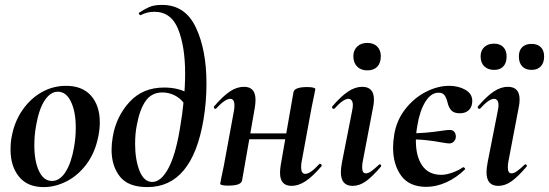

<svg xmlns="http://www.w3.org/2000/svg" viewBox="-20 -749 2239 783"><path d="M23 -139Q23 -169 28 -193Q39 -253 71.5 -300Q104 -347 150 -373Q196 -399 249 -399Q316 -399 351.5 -358.5Q387 -318 387 -250Q387 -223 381 -193Q368 -127 333.5 -80.5Q299 -34 252.5 -10Q206 14 158 14Q92 14 57.5 -28.5Q23 -71 23 -139ZM282 -149Q289 -188 289 -228Q289 -293 269.5 -334Q250 -375 216 -375Q186 -375 162.5 -340Q139 -305 127 -236Q120 -197 120 -157Q120 -92 139 -51.5Q158 -11 192 -11Q224 -11 247.5 -48Q271 -85 282 -149Z M435 -138Q435 -164 440 -192Q454 -274 508 -333Q562 -392 649 -392Q712 -392 753 -365L731 -327Q715 -349 691.5 -360.5Q668 -372 642 -372Q599 -372 574.5 -338Q550 -304 538 -239Q531 -205 531 -162Q531 -98 549 -52.5Q567 -7 601 -7Q636 -7 665.5 -60.5Q695 -114 713 -220Q735 -347 735 -449Q735 -559 706.5 -630Q678 -701 609 -701Q581 -701 555 -688L553 -687Q550 -687 547.5 -691Q545 -695 547 -697Q568 -711 588 -720Q608 -729 641 -729Q735 -729 778.5 -637.5Q822 -546 822 -408Q822 -333 810 -262Q764 14 581 14Q503 14 469 -29Q435 -72 435 -138Z M878 0 882 -21Q892 -68 893 -74L934 -297Q936 -306 936 -319Q936 -346 919 -346Q898 -346 861 -306Q860 -305 858 -305Q855 -305 853 -308.5Q851 -312 853 -315Q889 -357 917.5 -376Q946 -395 975 -395Q1022 -395 1022 -342Q1022 -327 1019 -309L967 -12Q962 8 911 8Q878 8 878 0ZM957 -205H1199L1196 -181H954ZM1122 -44Q1122 -59 1125 -77L1177 -374Q1182 -394 1233 -394Q1250 -394 1258 -391.5Q1266 -389 1266 -386L1262 -365Q1252 -318 1251 -312L1210 -89Q1208 -80 1208 -67Q1208 -40 1225 -40Q1246 -40 1282 -80Q1283 -81 1285 -81Q1289 -81 1291 -77.5Q1293 -74 1291 -71Q1255 -29 1226 -10Q1197 9 1169 9Q1122 9 1122 -44Z M1370 -47Q1370 -62 1375 -89L1416 -297Q1419 -311 1419 -320Q1419 -333 1414 -339.5Q1409 -346 1401 -346Q1380 -346 1344 -306Q1343 -305 1341 -305Q1337 -305 1335 -308.5Q1333 -312 1335 -315Q1371 -357 1400 -376Q1429 -395 1457 -395Q1505 -395 1505 -343Q1505 -326 1501 -309L1459 -89Q1457 -80 1457 -66Q1457 -42 1472 -42Q1482 -42 1494.5 -51Q1507 -60 1525 -77Q1527 -79 1529 -79Q1532 -79 1534 -75.5Q1536 -72 1533 -69Q1499 -29 1472.5 -10Q1446 9 1418 9Q1370 9 1370 -47ZM1421 -520Q1421 -544 1436.5 -559Q1452 -574 1478 -574Q1504 -574 1518.5 -559Q1533 -544 1533 -520Q1533 -492 1518.5 -477Q1504 -462 1478 -462Q1452 -462 1436.5 -477.5Q1421 -493 1421 -520Z M1782 -168Q1750 -174 1717 -177.5Q1684 -181 1628 -181V-205Q1685 -205 1717.5 -208Q1750 -211 1784 -216Q1802 -219 1814 -219Q1827 -219 1833 -211Q1839 -203 1839 -192Q1839 -181 1831.5 -172.5Q1824 -164 1812 -164Q1806 -164 1782 -168ZM1583 -147Q1583 -172 1588 -202Q1598 -260 1633.5 -305Q1669 -350 1717 -374.5Q1765 -399 1812 -399Q1849 -399 1877.5 -383Q1906 -367 1906 -337Q1906 -314 1892.5 -300.5Q1879 -287 1855 -287Q1831 -287 1820 -299.5Q1809 -312 1805 -332Q1800 -351 1792.5 -361Q1785 -371 1768 -371Q1738 -371 1715 -334.5Q1692 -298 1682 -237Q1676 -204 1676 -174Q1676 -111 1702 -73.5Q1728 -36 1780 -36Q1800 -36 1826 -45.5Q1852 -55 1868 -67H1869Q1872 -67 1875 -64Q1878 -61 1876 -58Q1840 -23 1799 -5Q1758 13 1719 13Q1649 13 1616 -32.5Q1583 -78 1583 -147Z M1964 -47Q1964 -62 1969 -89L2010 -297Q2013 -311 2013 -320Q2013 -333 2008 -339.5Q2003 -346 1995 -346Q1974 -346 1938 -306Q1937 -305 1935 -305Q1931 -305 1929 -308.5Q1927 -312 1929 -315Q1965 -357 1994 -376Q2023 -395 2051 -395Q2099 -395 2099 -343Q2099 -326 2095 -309L2053 -89Q2051 -80 2051 -66Q2051 -42 2066 -42Q2076 -42 2088.5 -51Q2101 -60 2119 -77Q2121 -79 2123 -79Q2126 -79 2128 -75.5Q2130 -72 2127 -69Q2093 -29 2066.5 -10Q2040 9 2012 9Q1964 9 1964 -47ZM1940 -519Q1940 -543 1955 -557Q1970 -571 1995 -571Q2019 -571 2032.5 -557Q2046 -543 2046 -519Q2046 -493 2033 -478.5Q2020 -464 1995 -464Q1970 -464 1955 -478.5Q1940 -493 1940 -519ZM2096 -519Q2096 -543 2109.5 -556.5Q2123 -570 2148 -570Q2172 -570 2185.5 -556.5Q2199 -543 2199 -519Q2199 -493 2185.5 -478.5Q2172 -464 2148 -464Q2123 -464 2109.5 -478.5Q2096 -493 2096 -519Z"/></svg>

Font: Cormorant Garamond
Style: Bold Italic
Weight: 700
Italic angle: -10°
Designer: Christian Thalmann (Catharsis Fonts)
Foundry: Catharsis Fonts
Version: Version 4.000